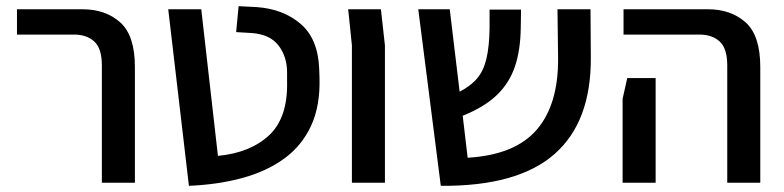

<svg xmlns="http://www.w3.org/2000/svg" viewBox="-20 -592 2540 622"><path d="M310 0V-380Q310 -435 285.5 -457.5Q261 -480 220 -480H35V-562H247Q322 -562 369.5 -519.5Q417 -477 417 -375V0Z M592 10 525 -562H632L686 -87Q791 -97 852 -154Q913 -211 910 -329V-357Q910 -409 882 -445Q854 -481 795 -485L745 -488L753 -572L812 -569Q897 -563 953.5 -515Q1010 -467 1014 -370L1015 -342Q1018 -250 988 -185Q958 -120 901 -78.5Q844 -37 765.5 -15.5Q687 6 592 10Z M1120 0V-445L1108 -562H1214L1227 -445V0Z M1408 10 1335 -562H1437L1469 -295Q1506 -314 1526.5 -339Q1547 -364 1556 -402.5Q1565 -441 1566 -499V-561H1668L1667 -501Q1666 -429 1648 -376Q1630 -323 1589.5 -284Q1549 -245 1479 -217L1495 -81Q1648 -90 1718.5 -171.5Q1789 -253 1788 -403L1786 -562H1893L1894 -408Q1896 -198 1776.5 -93Q1657 12 1408 10Z M2336 0V-380Q2336 -435 2311.5 -457.5Q2287 -480 2246 -480H2000V-562H2273Q2348 -562 2395.5 -519.5Q2443 -477 2443 -375V0ZM1997 0V-272L2012 -339H2104V0Z"/></svg>

Font: Assistant SemiBold
Style: Regular
Weight: 600
Designer: Hebrew By Ben Nathan, Latin by Paul Hunt
Version: Version 3.000